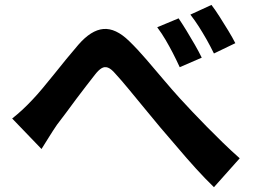

<svg xmlns="http://www.w3.org/2000/svg" viewBox="-20 -764 1040 784"><path d="M29.7 -280.1Q52.5 -298.2 71.9 -316.2Q91.4 -334.3 113.9 -358.3Q131.4 -376.6 153.6 -403.2Q175.8 -429.7 200.8 -460.8Q225.8 -491.8 251.1 -523.1Q276.5 -554.3 299.8 -581.1Q352 -641.3 402.1 -645.6Q452.3 -649.9 507.2 -596.5Q541.8 -563 578.1 -520.6Q614.4 -478.2 649.5 -436.8Q684.6 -395.4 713.9 -363.1Q738 -336.8 765.8 -307.4Q793.6 -278 824.7 -246.4Q855.8 -214.8 889.3 -182.2Q922.9 -149.5 958.8 -117.6L853.6 0.4Q818.3 -33.7 779.8 -76.1Q741.2 -118.6 704.6 -162.1Q667.9 -205.6 635.6 -242.5Q604.7 -279.5 571.2 -320.3Q537.6 -361.2 506.4 -399Q475.2 -436.9 451.4 -462.7Q434.2 -482.9 420.7 -487.9Q407.2 -492.8 395 -485.5Q382.7 -478.3 368.2 -459.7Q353.6 -441 333.4 -415Q313.1 -389 291.6 -360.1Q270.1 -331.3 249.8 -303.6Q229.4 -276 212.9 -254.9Q196 -230.3 179.3 -203.2Q162.6 -176.2 149.5 -155.6ZM709.3 -689.1Q723.4 -668.4 741.1 -639.6Q758.7 -610.8 775.6 -581.4Q792.5 -552 803.8 -528.5L713.9 -489.6Q699.2 -521.5 685.1 -548.8Q670.9 -576 655.9 -601.6Q640.9 -627.2 622 -652.7ZM843.5 -743.9Q858.6 -724.2 876.7 -695.8Q894.8 -667.4 912.2 -638.8Q929.7 -610.1 940.9 -587.7L853.6 -545.6Q837.9 -577.5 822.9 -603.9Q807.8 -630.3 792.1 -655.1Q776.3 -679.9 757.4 -704.4Z"/></svg>

Font: Noto Sans TC Thin
Style: Regular
Weight: 100
Designer: Ryoko NISHIZUKA 西塚涼子 (kana, bopomofo & ideographs); Paul D. Hunt (Latin, Greek & Cyrillic); Sandoll Communications 산돌커뮤니
Foundry: Adobe
Version: Version 2.004-H2;hotconv 1.0.118;makeotfexe 2.5.65603